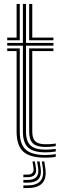

<svg xmlns="http://www.w3.org/2000/svg" viewBox="-20 -790 318 971"><path d="M209.8 -19.5Q148.8 -19.5 122.2 -43.9Q95.8 -68.2 95.8 -124.2V-559H16.5V-572.8H95.8V-770H111.5V-572.8H250.2V-559H111.5V-124.2Q111.5 -75.5 134.4 -54.4Q157.2 -33.2 209.8 -33.2Q234.2 -33.2 262 -37V-23.8Q239.2 -19.5 209.8 -19.5ZM16.5 -586.5V-600H64V-770H80V-586.5ZM127.5 -586.5V-770H143.2V-600H250.2V-586.5ZM209.8 7.5Q131.8 7.5 97.9 -23.1Q64 -53.8 64 -124.2V-531.8H16.5V-545.2H80V-124.2Q80 -61 110.1 -33.5Q140.2 -6 209.8 -6Q237.2 -6 262 -10.8V2.8Q241.5 7.5 209.8 7.5ZM209.8 -46.8Q165.8 -46.8 146.6 -64.8Q127.5 -82.8 127.5 -124.2V-545.2H250.2V-531.8H143.2V-124.2Q143.2 -90 158.8 -75.2Q174.2 -60.5 209.8 -60.5Q221.8 -60.5 235 -61.1Q248.2 -61.8 262 -64V-50.8Q237 -46.8 209.8 -46.8ZM191.5 26.5H204L209.2 61.2Q223.8 161 119.5 161H98.2V147.5H119.5Q209.2 147.5 196.8 61.2ZM144.2 26.5H156.2L161.5 57.8Q170 106.2 119.5 106.2H98.2V93H119.5Q155 93 149.2 57.8ZM167.5 26.5H180.2L185.5 59.5Q197.2 133.8 119.5 133.8H98.2V120H119.5Q182.2 120 172.8 59.5Z"/></svg>

Font: Big Shoulders Inline Text
Style: Regular
Weight: 400
Designer: Patric King
Foundry: XO Type Co
Version: Version 1.000